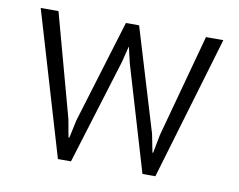

<svg xmlns="http://www.w3.org/2000/svg" viewBox="-63 -603 853 686"><g transform="rotate(10 363.5 -260.5)"><path d="M502 -147.5 515.1 -81.1H517.6L530.3 -147.5L631.8 -521H694.8L540 0H493.2L379.9 -381.8L366.7 -438.5H365.7L351.6 -381.8L233.9 0H186.5L32.2 -521H96.7L198.2 -148.4Q199.7 -142.1 201.2 -133.3Q202.6 -124.5 204.3 -115.5Q206.1 -106.4 207.5 -97.7Q209 -88.9 210.4 -82.5H213.4L227.5 -147.9L341.3 -521H389.2Z"/></g></svg>

Font: Ufes Sans Light
Style: Regular
Weight: 200
Designer: Ricardo Esteves & Thais Bronze
Foundry: ProDesignUfes - Ricardo Esteves, Thais Bronze (This is a derivative work, based on Roboto family, by Christian Robertson
Version: Version 2.0